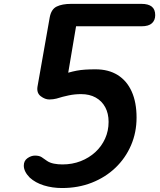

<svg xmlns="http://www.w3.org/2000/svg" viewBox="-20 -948 808 968"><path d="M293 0Q244 0 201.2 -13.2Q158.5 -26.5 130 -52.5Q100 -83 100 -113Q100 -137.5 118.5 -150.5Q137 -163.5 156.5 -163.5Q178 -163.5 190.2 -155.5Q202.5 -147.5 217.5 -136.5Q231.5 -127 251.8 -123Q272 -119 295 -119Q344.5 -119 386.8 -135.5Q429 -152 460.8 -181.2Q492.5 -210.5 510 -249.5Q527.5 -288.5 527.5 -333.5Q527.5 -376 510.5 -407.5Q493.5 -439 462.5 -456.2Q431.5 -473.5 389 -473.5Q357 -473.5 326.8 -467.2Q296.5 -461 265 -451Q257 -449 248 -447.8Q239 -446.5 228.5 -446.5Q207 -446.5 185.5 -462.8Q164 -479 169 -511L230.5 -859.5Q238 -901.5 265.8 -915Q293.5 -928.5 338.5 -928.5H693.5Q727.5 -928.5 745 -914.8Q762.5 -901 762.5 -871.5Q762.5 -846 746 -830.8Q729.5 -815.5 693.5 -815.5H363.5L324 -581.5Q347 -588 367 -591.8Q387 -595.5 409.8 -597Q432.5 -598.5 462 -598.5Q527 -598.5 573.2 -569.8Q619.5 -541 644 -486.5Q668.5 -432 668.5 -355Q668.5 -280 640.5 -215.2Q612.5 -150.5 562 -102.2Q511.5 -54 443 -27Q374.5 0 293 0Z"/></svg>

Font: Edu AU VIC WA NT Hand
Style: Bold
Weight: 700
Version: Version 1.001